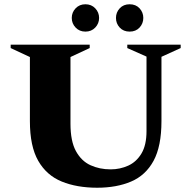

<svg xmlns="http://www.w3.org/2000/svg" viewBox="-20 -869 896 899"><path d="M435 10Q340 10 269 -19Q198 -48 159 -116Q120 -184 120 -302V-602L30 -644V-660H400V-644L310 -602V-290Q310 -208 335.5 -161.5Q361 -115 403.5 -95.5Q446 -76 498 -76Q542 -76 580.5 -93.5Q619 -111 642.5 -150.5Q666 -190 666 -255V-604L576 -644V-660H826V-644L736 -603V-302Q736 -184 699 -116Q662 -48 594 -19Q526 10 435 10ZM380 -721Q352 -721 334 -740Q316 -759 316 -785Q316 -811 334 -830Q352 -849 380 -849Q408 -849 426 -830Q444 -811 444 -785Q444 -759 426 -740Q408 -721 380 -721ZM587 -721Q558 -721 540.5 -740Q523 -759 523 -785Q523 -811 540.5 -830Q558 -849 587 -849Q616 -849 633.5 -830Q651 -811 651 -785Q651 -759 633.5 -740Q616 -721 587 -721Z"/></svg>

Font: Spectral SC ExtraBold
Style: Regular
Weight: 800
Designer: Jean-Baptiste Levee
Foundry: Production Type
Version: Version 2.001